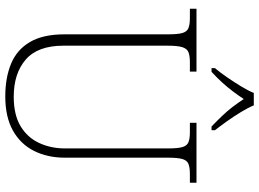

<svg xmlns="http://www.w3.org/2000/svg" viewBox="-147 -824 981 727"><g transform="rotate(90 343.5 -460.5)"><path d="M345 10Q274 10 221 -12Q168 -34 139 -83.5Q110 -133 110 -214V-606Q110 -643 105 -660.5Q100 -678 86.5 -683.5Q73 -689 48 -689H13V-714H251V-689H215Q191 -689 177.5 -683.5Q164 -678 158.5 -660Q153 -642 153 -605V-210Q153 -113 205.5 -67.5Q258 -22 346 -22Q415 -22 458 -48Q501 -74 521.5 -118.5Q542 -163 542 -216V-606Q542 -643 537 -660.5Q532 -678 518.5 -683.5Q505 -689 481 -689H445V-714H672V-689H639Q614 -689 600.5 -683.5Q587 -678 582 -660Q577 -642 577 -605V-215Q577 -150 551.5 -99Q526 -48 474.5 -19Q423 10 345 10ZM238 -784Q254 -803 272 -829Q290 -855 306.5 -882Q323 -909 332 -931H379Q388 -909 404.5 -882Q421 -855 439.5 -829Q458 -803 473 -784V-771H459Q436 -793 418 -812Q400 -831 385 -850.5Q370 -870 355 -893Q340 -870 325 -850.5Q310 -831 293 -812Q276 -793 252 -771H238Z"/></g></svg>

Font: Noto Serif Thai ExtraLight
Style: Regular
Weight: 250
Version: Version 2.001